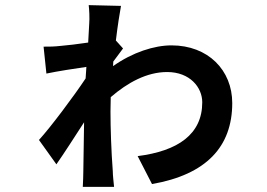

<svg xmlns="http://www.w3.org/2000/svg" viewBox="-20 -678 1040 749"><path d="M328 -585 324 -512C284 -506 242 -501 217 -499C190 -496 175 -496 150 -496L161 -391C203 -400 275 -411 317 -417L314 -372C269 -304 177 -181 132 -132L200 -37C228 -77 272 -145 308 -201L305 -8C305 4 304 33 303 51H425C423 32 420 4 420 -10C414 -88 411 -179 411 -243L412 -299C478 -356 553 -397 632 -397C721 -397 769 -337 769 -279C769 -154 674 -89 517 -69L573 40C785 3 886 -106 886 -276C886 -404 792 -501 649 -501C582 -501 497 -474 421 -420L422 -438L460 -489L432 -520C439 -578 447 -628 452 -655L326 -658C328 -644 330 -607 328 -585Z"/></svg>

Font: Noto Sans Mono CJK HK
Style: Bold
Weight: 700
Designer: Ryoko NISHIZUKA 西塚涼子 (kana, bopomofo & ideographs); Paul D. Hunt (Latin, Greek & Cyrillic); Sandoll Communications 산돌커뮤니
Foundry: Adobe
Version: Version 2.004;hotconv 1.0.118;makeotfexe 2.5.65603